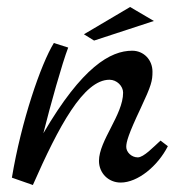

<svg xmlns="http://www.w3.org/2000/svg" viewBox="-20 -523 524 549"><path d="M439 -121C419 -103 391 -73 374 -73C356 -73 341 -88 341 -103C341 -117 347 -139 382 -213C413 -279 416 -292 416 -318C416 -352 391 -378 358 -378C296 -378 215 -332 104 -142C124 -222 158 -343 175 -387L134 -400C97 -340 41 -177 14 -15L74 6C148 -162 219 -295 293 -295C314 -295 332 -277 332 -258C332 -195 263 -121 263 -63C263 -28 290 -1 325 -1C374 -1 431 -48 460 -105ZM420 -463 352 -503 220 -425 249 -407Z"/></svg>

Font: Marck Script
Style: Regular
Weight: 400
Designer: Denis Masharov, Marck Fogel
Foundry: Denis Masharov
Version: Version 1.002